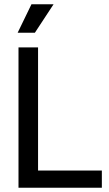

<svg xmlns="http://www.w3.org/2000/svg" viewBox="-20 -883 513 903"><path d="M67 0V-660H159V0ZM96 0V-81H459V0ZM144 -729H63L128 -863H232Z"/></svg>

Font: Bricolage Grotesque 60pt
Style: Regular
Weight: 400
Version: Version 1.001;gftools[0.9.33.dev8+g029e19f]